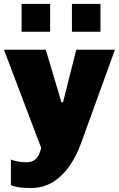

<svg xmlns="http://www.w3.org/2000/svg" viewBox="-24 -762 600 969"><path d="M130 187Q98 187 73 183.5Q48 180 31 172V43Q42 48 63.5 52.5Q85 57 106 57Q137 57 152.5 44Q168 31 174.5 14Q181 -3 184 -15L-4 -511H207L286 -246H294L361 -511H556L384 -36Q361 27 325.5 77.5Q290 128 241.5 157.5Q193 187 130 187ZM85 -602V-742H229V-602ZM339 -602V-742H483V-602Z"/></svg>

Font: Chivo Medium Black
Style: Regular
Weight: 900
Version: Version 2.002